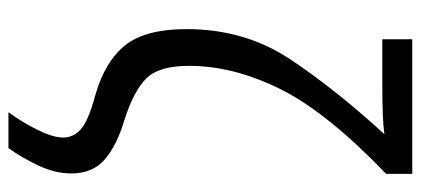

<svg xmlns="http://www.w3.org/2000/svg" viewBox="-291 -509 997 455"><g transform="rotate(90 207.5 -281.5)"><path d="M267 -77Q197 -99 166.5 -129Q136 -159 136 -231Q136 -336 191 -447Q246 -558 392 -698V-760H73V-689H179Q266 -689 298 -694Q191 -577 120 -470Q49 -363 49 -225Q49 -128 87 -80Q125 -32 205 -9Q268 8 287 26Q306 44 306 67Q306 91 288 127.5Q270 164 246 197H331Q354 165 372.5 125.5Q391 86 391 48Q391 -3 357.5 -31.5Q324 -60 267 -77Z"/></g></svg>

Font: Noto Sans UI SemiCondensed
Style: Regular
Weight: 400
Width: 4
Designer: Monotype Design Team
Foundry: Monotype Imaging Inc.
Version: 1.001